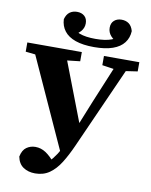

<svg xmlns="http://www.w3.org/2000/svg" viewBox="-101 -954 866 1104"><g transform="rotate(10 332.0 -401.5)"><path d="M75.1 -3.2Q83.2 -42.4 106.1 -58.2Q129 -74 157.4 -74Q189.8 -74 218 -55.6Q246.3 -37.1 275.5 -1.1L222.7 45.8L219.3 20.7Q247.5 -2.1 269 -29Q290.6 -55.8 307.6 -87.8Q324.7 -119.8 340.6 -157.2H343L435.2 -385.5L548 -657.3H621.4L381.8 -120.4Q355.7 -61.8 327.9 -17.4Q300 27 264.8 51.7Q229.5 76.5 181 76.5Q140.4 76.5 111.8 57.3Q83.2 38.1 75.1 -3.2ZM6.8 -603.5V-657.3H325V-603.5L191.2 -588.5H147.2ZM454.2 -603.5V-657.3H660.7V-603.5L571.3 -590.2H544ZM313.7 -46.9 36.2 -657.3H226.3L394.1 -220.3ZM388.5 -697.6Q323.5 -697.6 280 -712.9Q236.4 -728.1 214.2 -757.2Q191.9 -786.2 190.2 -825.7Q198 -854.4 215.8 -867.4Q233.7 -880.4 258.7 -880.4Q285.7 -880.4 302.2 -865.4Q318.7 -850.5 318.7 -823.2Q318.7 -795.7 299.7 -775Q280.7 -754.2 250.2 -742.2L228.7 -799.5Q260.2 -772.4 295.3 -759Q330.5 -745.5 388.5 -745.5Q446.5 -745.5 481.6 -759Q516.7 -772.4 548.3 -799.5L526.8 -742.2Q496.2 -754.2 477.3 -775Q458.3 -795.7 458.3 -823.2Q458.3 -850.5 475.2 -865.4Q492 -880.4 518.3 -880.4Q543.6 -880.4 561.3 -867.4Q579 -854.4 586.8 -825.7Q585.1 -786.2 562.8 -757.2Q540.6 -728.1 497.2 -712.9Q453.7 -697.6 388.5 -697.6Z"/></g></svg>

Font: Source Serif 4 Variable
Style: Regular
Weight: 400
Designer: Frank Grießhammer
Foundry: Adobe
Version: Version 4.005;hotconv 1.1.0;makeotfexe 2.6.0